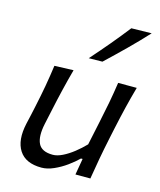

<svg xmlns="http://www.w3.org/2000/svg" viewBox="-117 -862 796 957"><g transform="rotate(15 281.0 -383.5)"><path d="M188 11Q106 11 72.8 -40.5Q39.5 -92 59.5 -182Q64 -202.5 69 -223.5Q74 -244.5 79.5 -271.5Q93.5 -336.5 102.8 -388.8Q112 -441 119.5 -496L217.5 -499.5Q202.5 -444.5 189.8 -391.5Q177 -338.5 164.5 -279.5L148 -203Q134 -136.5 151.2 -101Q168.5 -65.5 226 -65.5Q248.5 -65.5 276 -79Q303.5 -92.5 331.5 -114.5Q359.5 -136.5 383.5 -161.5L408.5 -279.5Q421 -338 430.8 -389.5Q440.5 -441 448.5 -496H544.5Q529 -441 516.2 -388.5Q503.5 -336 489.5 -271L478.5 -219Q465.5 -157.5 456.2 -106.2Q447 -55 438 0H361L375.5 -84H367Q345.5 -62.5 315 -40.5Q284.5 -18.5 251.2 -3.8Q218 11 188 11ZM275 -577Q319.5 -627 361 -676.5Q402.5 -726 441.5 -776L546 -778Q499 -727 448.5 -677.2Q398 -627.5 345.5 -578Z"/></g></svg>

Font: Commissioner Flair
Style: Italic
Weight: 400
Italic angle: -12°
Designer: Kostas Bartsokas
Foundry: Kostas Bartsokas
Version: Version 1.000; ttfautohint (v1.8.3)